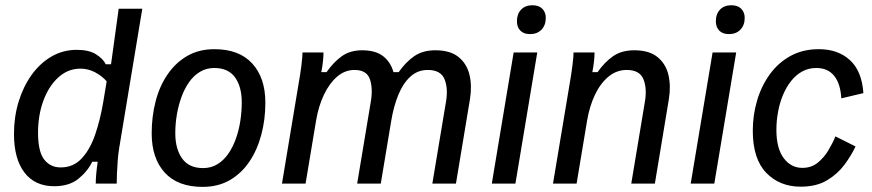

<svg xmlns="http://www.w3.org/2000/svg" viewBox="-20 -700 3323 732"><path d="M186.7 10Q113.3 10 73.3 -42.1Q33.3 -94.2 33.3 -190Q33.3 -254.2 50.8 -311.7Q68.3 -369.2 100 -413.8Q131.7 -458.3 175.8 -484.2Q220 -510 272.5 -510Q319.2 -510 346.2 -492.9Q373.3 -475.8 383.3 -455H403.3L432.5 -666.7H522.5L434.2 -134.2Q430.8 -114.2 428.8 -87.5Q426.7 -60.8 425.8 -37.1Q425 -13.3 425 0H345Q345 -16.7 347.1 -39.2Q349.2 -61.7 352.5 -83.3H331.7Q313.3 -45.8 278.3 -17.9Q243.3 10 186.7 10ZM211.7 -61.7Q260 -61.7 292.1 -96.7Q324.2 -131.7 343.3 -188.3Q362.5 -245 373.3 -309.2L386.7 -390Q368.3 -410.8 342.1 -424.6Q315.8 -438.3 286.7 -438.3Q239.2 -438.3 202.5 -405Q165.8 -371.7 145.4 -316.2Q125 -260.8 125 -193.3Q125 -122.5 148.3 -92.1Q171.7 -61.7 211.7 -61.7Z M752.5 12.5Q657.5 12.5 607.9 -42.1Q558.3 -96.7 558.3 -191.7Q558.3 -255.8 573.3 -313.8Q588.3 -371.7 618.8 -416.2Q649.2 -460.8 693.8 -486.7Q738.3 -512.5 797.5 -512.5Q891.7 -512.5 941.7 -457.9Q991.7 -403.3 991.7 -308.3Q991.7 -244.2 976.2 -186.2Q960.8 -128.3 930.8 -83.8Q900.8 -39.2 856.2 -13.3Q811.7 12.5 752.5 12.5ZM754.2 -59.2Q785 -59.2 808.8 -73.8Q832.5 -88.3 850 -113.3Q867.5 -138.3 879.2 -170.8Q890.8 -203.3 896.2 -238.8Q901.7 -274.2 901.7 -309.2Q901.7 -370 875.8 -405.4Q850 -440.8 796.7 -440.8Q766.7 -440.8 742.5 -426.2Q718.3 -411.7 700.8 -386.7Q683.3 -361.7 671.7 -329.6Q660 -297.5 654.2 -262.5Q648.3 -227.5 648.3 -192.5Q648.3 -131.7 674.6 -95.4Q700.8 -59.2 754.2 -59.2Z M1055 0 1118.3 -380Q1125 -417.5 1129.2 -451.2Q1133.3 -485 1133.3 -500H1213.3Q1213.3 -484.2 1211.2 -465.4Q1209.2 -446.7 1205 -425H1225Q1251.7 -463.3 1283.3 -485.8Q1315 -508.3 1360.8 -508.3Q1412.5 -508.3 1441.2 -485.4Q1470 -462.5 1480 -425H1500Q1526.7 -463.3 1559.2 -485.8Q1591.7 -508.3 1640 -508.3Q1696.7 -508.3 1728.3 -482.5Q1760 -456.7 1770 -414.6Q1780 -372.5 1771.7 -321.7L1718.3 0H1628.3L1680 -310Q1689.2 -361.7 1675 -397.5Q1660.8 -433.3 1610.8 -433.3Q1572.5 -433.3 1544.6 -407.9Q1516.7 -382.5 1498.8 -338.8Q1480.8 -295 1471.7 -240L1431.7 0H1341.7L1393.3 -310Q1402.5 -361.7 1390.4 -397.5Q1378.3 -433.3 1331.7 -433.3Q1295 -433.3 1265.4 -407.9Q1235.8 -382.5 1215 -338.8Q1194.2 -295 1185 -240L1145 0Z M1855 0 1938.3 -500H2028.3L1945 0ZM2000.8 -570Q1976.7 -570 1963.8 -583.3Q1950.8 -596.7 1950.8 -619.2Q1950.8 -646.7 1966.7 -663.3Q1982.5 -680 2010 -680Q2034.2 -680 2047.5 -666.7Q2060.8 -653.3 2060.8 -631.7Q2060.8 -604.2 2044.6 -587.1Q2028.3 -570 2000.8 -570Z M2088.3 0 2151.7 -380Q2158.3 -417.5 2162.5 -451.2Q2166.7 -485 2166.7 -500H2246.7Q2246.7 -484.2 2244.6 -465.4Q2242.5 -446.7 2238.3 -425H2258.3Q2285 -463.3 2317.5 -485.8Q2350 -508.3 2398.3 -508.3Q2455 -508.3 2486.7 -482.5Q2518.3 -456.7 2528.3 -414.6Q2538.3 -372.5 2530 -321.7L2476.7 0H2386.7L2438.3 -310Q2447.5 -361.7 2433.3 -397.5Q2419.2 -433.3 2369.2 -433.3Q2330.8 -433.3 2300 -407.9Q2269.2 -382.5 2248.3 -338.8Q2227.5 -295 2218.3 -240L2178.3 0Z M2613.3 0 2696.7 -500H2786.7L2703.3 0ZM2759.2 -570Q2735 -570 2722.1 -583.3Q2709.2 -596.7 2709.2 -619.2Q2709.2 -646.7 2725 -663.3Q2740.8 -680 2768.3 -680Q2792.5 -680 2805.8 -666.7Q2819.2 -653.3 2819.2 -631.7Q2819.2 -604.2 2802.9 -587.1Q2786.7 -570 2759.2 -570Z M3032.5 11.7Q2952.5 11.7 2901.3 -41.2Q2850 -94.2 2850 -201.7Q2850 -260.8 2866.3 -316.2Q2882.5 -371.7 2914.6 -416.2Q2946.7 -460.8 2993.8 -486.7Q3040.8 -512.5 3101.7 -512.5Q3175 -512.5 3220.4 -470.8Q3265.8 -429.2 3271.7 -345L3187.5 -325Q3184.2 -381.7 3160 -411.2Q3135.8 -440.8 3092.5 -440.8Q3062.5 -440.8 3038.3 -427.5Q3014.2 -414.2 2995.8 -390.8Q2977.5 -367.5 2965 -337.5Q2952.5 -307.5 2946.3 -273.3Q2940 -239.2 2940 -205Q2940 -134.2 2967.9 -97.1Q2995.8 -60 3039.2 -60Q3073.3 -60 3097.5 -79.6Q3121.7 -99.2 3138.3 -127.1Q3155 -155 3165 -180L3241.7 -141.7Q3225.8 -107.5 3199.6 -72.1Q3173.3 -36.7 3132.9 -12.5Q3092.5 11.7 3032.5 11.7Z"/></svg>

Font: Familjen Grotesk
Style: Italic
Weight: 400
Italic angle: -9.46201°
Designer: Anders Wikstroem, Jonas Baeckman, Matilda Gysing, Kristian Moeller
Foundry: Familjen STHLM AB
Version: Version 2.000